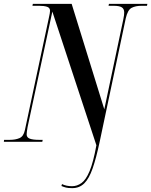

<svg xmlns="http://www.w3.org/2000/svg" viewBox="-40 -734 783 994"><path d="M334 240Q313 240 301.5 237Q290 234 278 229L281 219Q303 230 333 230Q359 230 382 213.5Q405 197 424 151.5Q443 106 459 18L231 -674L103 -77Q98 -50 98 -38Q98 -22 114.5 -16Q131 -10 162 -10H181L179 0H-20L-19 -10H11Q40 -10 61 -19Q82 -28 89 -61L213 -642Q219 -668 219 -678Q219 -694 203.5 -699Q188 -704 163 -704H128L130 -714H331L500 -168L598 -632Q601 -646 602 -654.5Q603 -663 603 -670Q603 -688 590.5 -696Q578 -704 548 -704H522L524 -714H723L721 -704H692Q662 -704 641.5 -693.5Q621 -683 611 -639L476 0Q458 85 439.5 138Q421 191 396 215.5Q371 240 334 240Z"/></svg>

Font: Noto Serif Display ExtraCondensed SemiBold
Style: Italic
Weight: 600
Width: 2
Italic angle: -12°
Designer: Monotype Design Team
Foundry: Monotype Imaging Inc.
Version: Version 2.009